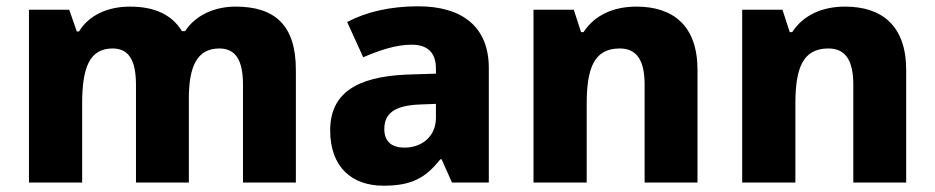

<svg xmlns="http://www.w3.org/2000/svg" viewBox="-20 -580 2969 610"><path d="M729 -559C663 -559 602 -533 568 -481H558C527 -532 473 -559 393 -559C321 -559 262 -531 231 -480H224L200 -549H72V0H241V-250C241 -363 263 -426 338 -426C388 -426 412 -390 412 -311V0H580V-267C580 -369 606 -426 677 -426C727 -426 752 -391 752 -311V0H920V-358C920 -499 854 -559 729 -559Z M1308 -560C1220 -560 1143 -542 1083 -510L1134 -398C1187 -421 1239 -438 1288 -438C1336 -438 1365 -415 1365 -362V-346L1271 -343C1112 -336 1029 -283 1029 -166C1029 -46 1101 10 1198 10C1289 10 1332 -15 1379 -74H1383L1416 0H1533V-364C1533 -493 1451 -560 1308 -560ZM1314 -248 1365 -250V-206C1365 -147 1321 -111 1265 -111C1227 -111 1201 -128 1201 -170C1201 -217 1230 -245 1314 -248Z M2002 -559C1929 -559 1869 -532 1834 -478H1826L1803 -549H1675V0H1844V-250C1844 -363 1867 -426 1949 -426C2004 -426 2028 -387 2028 -311V0H2196V-358C2196 -499 2118 -559 2002 -559Z M2665 -559C2592 -559 2532 -532 2497 -478H2489L2466 -549H2338V0H2507V-250C2507 -363 2530 -426 2612 -426C2667 -426 2691 -387 2691 -311V0H2859V-358C2859 -499 2781 -559 2665 -559Z"/></svg>

Font: Noto Sans Gurmukhi ExtraBold
Style: Regular
Weight: 800
Designer: Jelle Bosma - Monotype Design Team
Foundry: Monotype Imaging Inc.
Version: Version 2.004